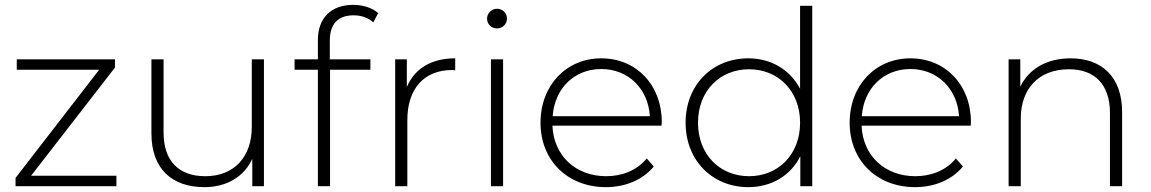

<svg xmlns="http://www.w3.org/2000/svg" viewBox="-20 -766 4737 790"><path d="M453 -488C453 -488 108 -43 108 -43C108 -43 459 -43 459 -43C459 -43 459 0 459 0C459 0 44 0 44 0C44 0 44 -34 44 -34C44 -34 388 -479 388 -479C388 -479 49 -479 49 -479C49 -479 49 -522 49 -522C49 -522 453 -522 453 -522C453 -522 453 -488 453 -488Z M1016 -244C1016 -244 1016 -522 1016 -522C1016 -522 1066 -522 1066 -522C1066 -522 1066 0 1066 0C1066 0 1018 0 1018 0C1018 0 1018 -112 1018 -112C984 -39 913 4 821 4C688 4 603 -71 603 -217C603 -217 603 -522 603 -522C603 -522 653 -522 653 -522C653 -522 653 -221 653 -221C653 -103 716 -41 825 -41C943 -41 1016 -120 1016 -244Z M1435 -703C1370 -703 1337 -667 1337 -598C1337 -598 1337 -522 1337 -522C1337 -522 1504 -522 1504 -522C1504 -522 1504 -479 1504 -479C1504 -479 1338 -479 1338 -479C1338 -479 1338 0 1338 0C1338 0 1288 0 1288 0C1288 0 1288 -479 1288 -479C1288 -479 1192 -479 1192 -479C1192 -479 1192 -522 1192 -522C1192 -522 1288 -522 1288 -522C1288 -522 1288 -602 1288 -602C1288 -689 1340 -746 1433 -746C1471 -746 1511 -735 1536 -712C1536 -712 1516 -674 1516 -674C1495 -693 1466 -703 1435 -703Z M1654 -522C1654 -522 1654 -408 1654 -408C1686 -484 1755 -526 1853 -526C1853 -526 1853 -477 1853 -477C1849 -477 1845 -478 1841 -478C1725 -478 1656 -401 1656 -272C1656 -272 1656 0 1656 0C1656 0 1606 0 1606 0C1606 0 1606 -522 1606 -522C1606 -522 1654 -522 1654 -522Z M2025 -649C2002 -649 1984 -667 1984 -689C1984 -711 2002 -730 2025 -730C2048 -730 2066 -712 2066 -690C2066 -667 2048 -649 2025 -649ZM2050 0C2050 0 2000 0 2000 0C2000 0 2000 -522 2000 -522C2000 -522 2050 -522 2050 -522C2050 -522 2050 0 2050 0Z M2703 -263C2703 -259 2702 -254 2702 -249C2702 -249 2253 -249 2253 -249C2258 -125 2349 -41 2474 -41C2540 -41 2601 -65 2641 -114C2641 -114 2670 -81 2670 -81C2624 -25 2552 4 2473 4C2315 4 2204 -106 2204 -261C2204 -416 2311 -526 2454 -526C2597 -526 2703 -418 2703 -263ZM2454 -482C2343 -482 2262 -402 2254 -288C2254 -288 2654 -288 2654 -288C2647 -401 2565 -482 2454 -482Z M3272 -401C3272 -401 3272 -742 3272 -742C3272 -742 3322 -742 3322 -742C3322 -742 3322 0 3322 0C3322 0 3273 0 3273 0C3273 0 3273 -123 3273 -123C3232 -42 3153 4 3059 4C2912 4 2801 -105 2801 -261C2801 -418 2912 -526 3059 -526C3152 -526 3230 -480 3272 -401ZM3062 -41C3182 -41 3272 -130 3272 -261C3272 -392 3182 -481 3062 -481C2942 -481 2852 -392 2852 -261C2852 -130 2942 -41 3062 -41Z M3975 -263C3975 -259 3974 -254 3974 -249C3974 -249 3525 -249 3525 -249C3530 -125 3621 -41 3746 -41C3812 -41 3873 -65 3913 -114C3913 -114 3942 -81 3942 -81C3896 -25 3824 4 3745 4C3587 4 3476 -106 3476 -261C3476 -416 3583 -526 3726 -526C3869 -526 3975 -418 3975 -263ZM3726 -482C3615 -482 3534 -402 3526 -288C3526 -288 3926 -288 3926 -288C3919 -401 3837 -482 3726 -482Z M4385 -526C4512 -526 4597 -451 4597 -305C4597 -305 4597 0 4597 0C4597 0 4547 0 4547 0C4547 0 4547 -301 4547 -301C4547 -419 4484 -481 4378 -481C4255 -481 4180 -402 4180 -278C4180 -278 4180 0 4180 0C4180 0 4130 0 4130 0C4130 0 4130 -522 4130 -522C4130 -522 4178 -522 4178 -522C4178 -522 4178 -409 4178 -409C4213 -482 4286 -526 4385 -526Z"/></svg>

Font: TamingNoise
Style: Regular
Weight: 500
Designer: Julieta Ulanovsky
Foundry: Julieta Ulanovsky
Version: ""